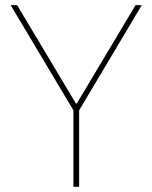

<svg xmlns="http://www.w3.org/2000/svg" viewBox="-20 -718 586 738"><path d="M262.2 0V-293.9L21 -698.2H45.9L272 -319.8H274.9L501 -698.2H524.9L284.2 -293.9V0Z"/></svg>

Font: Anuphan Thin
Style: Regular
Weight: 250
Designer: Mike Abbink, Paul van der Laan, Pieter van Rosmalen, Mint Tantisuwanna
Foundry: Bold Monday; Cadson Demak
Version: Version 3.002;hotconv 1.0.109;makeotfexe 2.5.65596